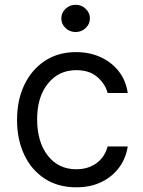

<svg xmlns="http://www.w3.org/2000/svg" viewBox="-20 -770 598 801"><path d="M295.5 -636.4Q271 -636.4 253.4 -653.1Q235.8 -669.7 235.8 -693.2Q235.8 -716.6 253.4 -733.3Q271 -750 295.5 -750Q320 -750 337.5 -733.3Q355.1 -716.6 355.1 -693.2Q355.1 -669.7 337.5 -653.1Q320 -636.4 295.5 -636.4ZM298.3 11.4Q221.6 11.4 166.2 -24.9Q110.8 -61.1 81 -124.6Q51.1 -188.2 51.1 -269.9Q51.1 -353 81.9 -416.7Q112.6 -480.5 167.8 -516.5Q223 -552.6 296.9 -552.6Q354.4 -552.6 400.6 -531.2Q446.7 -509.9 476.2 -471.6Q505.7 -433.2 512.8 -382.1H429Q419.4 -419.4 386.5 -448.3Q353.7 -477.3 298.3 -477.3Q224.8 -477.3 179.9 -421.3Q134.9 -365.4 134.9 -272.7Q134.9 -177.9 179.3 -120.9Q223.7 -63.9 298.3 -63.9Q347.3 -63.9 382.3 -89.1Q417.3 -114.3 429 -159.1H512.8Q505.7 -110.8 477.8 -72.3Q449.9 -33.7 404.3 -11.2Q358.7 11.4 298.3 11.4Z"/></svg>

Font: Linik Sans
Style: Regular
Weight: 400
Designer: Rasmus Andersson (font), Marc Monis (original base), Kil Hyung-jin (Pretendard portions), Cristiano Sobral (main changes
Foundry: rsms
Version: Version 3.018;May 31, 2022;FontCreator 14.0.0.2814 64-bit; t